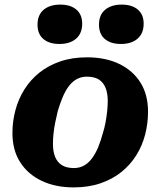

<svg xmlns="http://www.w3.org/2000/svg" viewBox="-20 -800 698 834"><path d="M426 -219Q434 -244 438.5 -268.5Q443 -293 445.5 -317Q448 -341 448 -362Q448 -395 438.5 -418.5Q429 -442 409.5 -454.5Q390 -467 357 -467Q332 -467 312 -455.5Q292 -444 277 -423Q262 -402 251 -375Q240 -348 231 -318Q225 -293 220 -268.5Q215 -244 212.5 -220.5Q210 -197 210 -175Q210 -142 219.5 -118.5Q229 -95 249 -82.5Q269 -70 301 -70Q326 -70 346 -81.5Q366 -93 381 -114Q396 -135 407 -162Q418 -189 426 -219ZM34 -222Q34 -273 47 -321.5Q60 -370 86 -411.5Q112 -453 150.5 -484Q189 -515 241 -533Q293 -551 358 -551Q438 -551 497.5 -522.5Q557 -494 590 -441.5Q623 -389 623 -315Q623 -264 610.5 -215.5Q598 -167 572 -125.5Q546 -84 507.5 -53Q469 -22 417 -4Q365 14 300 14Q221 14 161 -14.5Q101 -43 67.5 -95.5Q34 -148 34 -222ZM238 -609Q284 -609 310.5 -632Q337 -655 337 -697Q337 -737 311.5 -758.5Q286 -780 242 -780Q196 -780 169.5 -757.5Q143 -735 143 -693Q143 -652 168.5 -630.5Q194 -609 238 -609ZM505 -609Q551 -609 577.5 -632Q604 -655 604 -697Q604 -737 578.5 -758.5Q553 -780 509 -780Q463 -780 436.5 -757.5Q410 -735 410 -693Q410 -652 435.5 -630.5Q461 -609 505 -609Z"/></svg>

Font: Roboto Serif
Style: Bold Italic
Weight: 700
Italic angle: -10°
Designer: Greg Gazdowicz
Foundry: Commercial Type
Version: Version 1.008